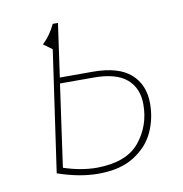

<svg xmlns="http://www.w3.org/2000/svg" viewBox="-65 -581 623 653"><g transform="rotate(-10 246.0 -254.5)"><path d="M438 -195Q438 -143 417 -97Q396 -51 348 -20.5Q300 10 224 10Q159 10 84 -16L144 -434L114 -456Q141 -481 159 -519H177L151 -335H265Q353 -335 395.5 -297.5Q438 -260 438 -195ZM415 -196Q415 -252 378.5 -283.5Q342 -315 264 -315H148L108 -31Q168 -11 223 -11Q325 -12 370 -67Q415 -122 415 -196Z"/></g></svg>

Font: FiraGO Thin
Style: Italic
Weight: 100
Italic angle: -8°
Designer: bBox Type GmbH
Foundry: bBox Type GmbH
Version: Version 1.001